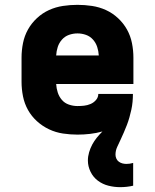

<svg xmlns="http://www.w3.org/2000/svg" viewBox="-20 -548 640 793"><path d="M476 225Q452 225 428 219Q404 213 384.5 198.5Q365 184 354 161.5Q343 139 343 115Q343 98 348 81Q353 64 361 49Q369 34 380 20.5Q391 7 403 -5Q378 2 352 5Q326 8 300 8Q270 8 240 3.5Q210 -1 182.5 -14Q155 -27 132.5 -47.5Q110 -68 95.5 -94Q81 -120 75 -150Q69 -180 69 -210V-310Q69 -340 75 -370Q81 -400 95.5 -426Q110 -452 132.5 -473Q155 -494 182.5 -506.5Q210 -519 240 -523.5Q270 -528 300 -528Q330 -528 360 -523.5Q390 -519 417.5 -506.5Q445 -494 467.5 -473Q490 -452 504.5 -426Q519 -400 525 -370Q531 -340 531 -310V-201H212Q213 -183 218.5 -166Q224 -149 235.5 -135.5Q247 -122 264.5 -116Q282 -110 300 -110Q314 -110 327.5 -111.5Q341 -113 354 -118.5Q367 -124 376.5 -135Q386 -146 386 -160H529Q529 -144 527.5 -127.5Q526 -111 522.5 -95Q519 -79 514.5 -63Q510 -47 504 -31.5Q498 -16 491.5 -1Q485 14 478 29Q471 44 464 59Q457 74 457 91Q457 99 460.5 107Q464 115 471 120Q478 125 486 127Q494 129 502 129Q509 129 516 128Q523 127 530 125V219Q517 222 503.5 223.5Q490 225 476 225ZM212 -319H388Q387 -337 381.5 -354Q376 -371 364 -384.5Q352 -398 335 -404Q318 -410 300 -410Q282 -410 265 -404Q248 -398 236 -384.5Q224 -371 218.5 -354Q213 -337 212 -319Z"/></svg>

Font: Iosevka Heavy Extended
Style: Regular
Weight: 900
Width: 7
Monospace: yes
Designer: Belleve Invis
Foundry: Belleve Invis
Version: Version 32.5.0; ttfautohint (v1.8.4)